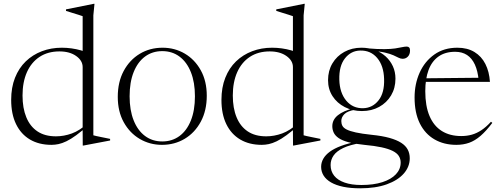

<svg xmlns="http://www.w3.org/2000/svg" viewBox="-20 -755 2646 1014"><path d="M416.5 -400.5Q416.5 -435 382.2 -459.2Q348 -483.5 294 -483.5Q233 -483.5 189.2 -454.8Q145.5 -426 122.2 -373.8Q99 -321.5 99 -250.5Q99 -184 119 -135.5Q139 -87 178 -61Q217 -35 275.5 -35Q317.5 -35 359.5 -50.2Q401.5 -65.5 444.5 -105L449.5 -96Q411.5 -62 382.8 -41Q354 -20 331 -9Q308 2 289 6Q270 10 252 10Q186 10 138.2 -18.2Q90.5 -46.5 64.8 -99.5Q39 -152.5 39 -227.5Q39 -293 59.2 -344.2Q79.5 -395.5 116 -430.8Q152.5 -466 201.2 -484.5Q250 -503 306.5 -503Q332 -503 357.5 -499.5Q383 -496 407.8 -489Q432.5 -482 454 -470.5L416.5 -459V-669.5Q410.5 -672 395 -676.8Q379.5 -681.5 361.2 -687.2Q343 -693 328.5 -697.5V-705.5L475.5 -735H479L473 -674V-40.5Q477.5 -39 488.8 -36.5Q500 -34 514 -31.2Q528 -28.5 540.8 -25.8Q553.5 -23 561.5 -21.5V-13L421.5 13.5H417L416.5 -66Z M837 -8Q889 -8 927.8 -36.5Q966.5 -65 988 -118.5Q1009.5 -172 1009.5 -246.5Q1009.5 -320 988.2 -373.5Q967 -427 928.2 -456Q889.5 -485 837 -485Q785 -485 746.2 -456.5Q707.5 -428 686 -374.5Q664.5 -321 664.5 -246.5Q664.5 -173 685.8 -119.5Q707 -66 745.8 -37Q784.5 -8 837 -8ZM835.5 10Q771.5 10 718.2 -21.2Q665 -52.5 633.5 -109.5Q602 -166.5 602 -243.5Q602 -322 633.2 -380.2Q664.5 -438.5 718 -470.8Q771.5 -503 838.5 -503Q903 -503 956 -471.8Q1009 -440.5 1040.5 -383.5Q1072 -326.5 1072 -249.5Q1072 -171 1040.5 -112.5Q1009 -54 955.5 -22Q902 10 835.5 10Z M1527 -400.5Q1527 -435 1492.8 -459.2Q1458.5 -483.5 1404.5 -483.5Q1343.5 -483.5 1299.8 -454.8Q1256 -426 1232.8 -373.8Q1209.5 -321.5 1209.5 -250.5Q1209.5 -184 1229.5 -135.5Q1249.5 -87 1288.5 -61Q1327.5 -35 1386 -35Q1428 -35 1470 -50.2Q1512 -65.5 1555 -105L1560 -96Q1522 -62 1493.2 -41Q1464.5 -20 1441.5 -9Q1418.5 2 1399.5 6Q1380.5 10 1362.5 10Q1296.5 10 1248.8 -18.2Q1201 -46.5 1175.2 -99.5Q1149.5 -152.5 1149.5 -227.5Q1149.5 -293 1169.8 -344.2Q1190 -395.5 1226.5 -430.8Q1263 -466 1311.8 -484.5Q1360.5 -503 1417 -503Q1442.5 -503 1468 -499.5Q1493.5 -496 1518.2 -489Q1543 -482 1564.5 -470.5L1527 -459V-669.5Q1521 -672 1505.5 -676.8Q1490 -681.5 1471.8 -687.2Q1453.5 -693 1439 -697.5V-705.5L1586 -735H1589.5L1583.5 -674V-40.5Q1588 -39 1599.2 -36.5Q1610.5 -34 1624.5 -31.2Q1638.5 -28.5 1651.2 -25.8Q1664 -23 1672 -21.5V-13L1532 13.5H1527.5L1527 -66Z M1882 239.5Q1831.5 239.5 1793 231.5Q1754.5 223.5 1728.5 208.5Q1702.5 193.5 1689.2 172.5Q1676 151.5 1676 126Q1676 103.5 1687.5 83.2Q1699 63 1722.2 46Q1745.5 29 1781 15.8Q1816.5 2.5 1864.5 -7L1901 -13.5L1888 0Q1828.5 9.5 1793 26.5Q1757.5 43.5 1741.8 66.2Q1726 89 1726 116.5Q1726 149.5 1744.8 173Q1763.5 196.5 1799.8 209.2Q1836 222 1889 222Q1953 222 1999.5 207Q2046 192 2071 165.2Q2096 138.5 2096 103.5Q2096 84 2086.2 68.8Q2076.5 53.5 2054.2 42.2Q2032 31 1995.2 23Q1958.5 15 1904 10Q1853 5 1820 -4Q1787 -13 1768.5 -25.8Q1750 -38.5 1742.5 -54.5Q1735 -70.5 1735 -88.5Q1735 -122.5 1764.2 -146.2Q1793.5 -170 1849 -183.5L1855.5 -175.5Q1814.5 -168.5 1798.5 -152Q1782.5 -135.5 1782.5 -116Q1782.5 -102 1788.2 -90.8Q1794 -79.5 1810.8 -71Q1827.5 -62.5 1859.2 -55.5Q1891 -48.5 1943 -43Q1998 -37.5 2036.5 -26.8Q2075 -16 2098.8 -0.8Q2122.5 14.5 2133.2 34.8Q2144 55 2144 81Q2144 125.5 2112.5 161.5Q2081 197.5 2022.5 218.5Q1964 239.5 1882 239.5ZM1891.5 -168.5Q1841.5 -168.5 1800.8 -189.5Q1760 -210.5 1736.2 -247.2Q1712.5 -284 1712.5 -331.5Q1712.5 -381.5 1735.5 -420.2Q1758.5 -459 1798.5 -481Q1838.5 -503 1888.5 -503Q1927 -503 1959.8 -491Q1992.5 -479 2016.8 -457Q2041 -435 2054.8 -405.2Q2068.5 -375.5 2068.5 -339.5Q2068.5 -290 2045.5 -251.2Q2022.5 -212.5 1982.5 -190.5Q1942.5 -168.5 1891.5 -168.5ZM1898.5 -183.5Q1947.5 -185 1979.2 -225Q2011 -265 2008.5 -338Q2006.5 -408 1972 -448.8Q1937.5 -489.5 1882 -488Q1833.5 -487 1801.8 -446.8Q1770 -406.5 1772 -334Q1774 -264.5 1808.8 -223.2Q1843.5 -182 1898.5 -183.5ZM1940 -486 1923.5 -499.5Q1975.5 -495 2010.2 -495.5Q2045 -496 2067 -499.2Q2089 -502.5 2103 -505.8Q2117 -509 2128 -509Q2136.5 -509 2141 -504Q2145.5 -499 2145.5 -488.5Q2145.5 -468 2134.2 -456.2Q2123 -444.5 2106.5 -444.5Q2096 -444.5 2085.2 -450Q2074.5 -455.5 2058 -463Q2041.5 -470.5 2013.2 -477.2Q1985 -484 1940 -486Z M2395.5 -503Q2448.5 -503 2485.8 -480.2Q2523 -457.5 2543.5 -417Q2564 -376.5 2567.5 -322.5H2220V-341.5L2528 -344.5L2508 -330Q2503.5 -380 2488 -413.8Q2472.5 -447.5 2446.5 -464.5Q2420.5 -481.5 2383.5 -481.5Q2331 -481.5 2295.8 -456.5Q2260.5 -431.5 2243.2 -385Q2226 -338.5 2226 -273.5Q2226 -195 2248.5 -142.2Q2271 -89.5 2313.5 -63Q2356 -36.5 2416 -36.5Q2446 -36.5 2471.8 -43.8Q2497.5 -51 2522.5 -67.5Q2547.5 -84 2573 -112L2580 -106Q2547.5 -63 2518 -37.5Q2488.5 -12 2457.8 -1Q2427 10 2390 10Q2324.5 10 2274.8 -18.8Q2225 -47.5 2197.2 -103.2Q2169.5 -159 2169.5 -240Q2169.5 -311.5 2196.2 -371.2Q2223 -431 2273.8 -467Q2324.5 -503 2395.5 -503Z"/></svg>

Font: Newsreader 60pt Light
Style: Regular
Weight: 300
Designer: Hugues Gentile
Foundry: Production Type
Version: Version 1.003